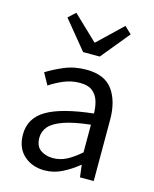

<svg xmlns="http://www.w3.org/2000/svg" viewBox="-124 -916 812 1012"><g transform="rotate(15 281.5 -410.0)"><path d="M217 13Q149 13 104 -27.5Q59 -68 59 -141Q59 -230 139 -277.5Q219 -325 392 -344Q392 -379 382.5 -410.5Q373 -442 349 -461.5Q325 -481 280 -481Q233 -481 191 -463Q149 -445 117 -423L82 -486Q119 -510 174 -533.5Q229 -557 295 -557Q395 -557 439 -496Q483 -435 483 -334V0H408L400 -65H397Q358 -33 312.5 -10Q267 13 217 13ZM243 -61Q282 -61 317 -79Q352 -97 392 -132V-283Q301 -273 247 -254Q193 -235 170 -208.5Q147 -182 147 -147Q147 -101 175 -81Q203 -61 243 -61ZM253 -642 126 -797 165 -833 297 -707H301L433 -833L471 -797L344 -642Z"/></g></svg>

Font: Chocolate Classical Sans
Style: Regular
Weight: 400
Designer: 田海東、宇文滿月
Foundry: Moonlit Owen
Version: Version 1.001